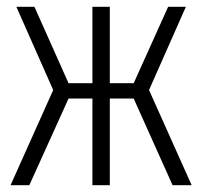

<svg xmlns="http://www.w3.org/2000/svg" viewBox="-20 -543 593 563"><path d="M525 -523 417 -279 542 0H486L372 -254H302V0H251V-254H181L66 0H11L136 -279L28 -523H81L181 -299H251V-523H302V-299H372L473 -523Z"/></svg>

Font: Fira Sans Extra Condensed Light
Style: Regular
Weight: 300
Width: 1
Designer: Carrois Corporate & Edenspiekermann AG
Foundry: Carrois Corporate GbR & Edenspiekermann AG
Version: Version 4.203